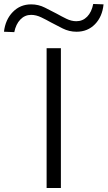

<svg xmlns="http://www.w3.org/2000/svg" viewBox="-113 -948 542 968"><path d="M122 0V-705H194V0ZM-41 -786 -93 -788Q-86 -849 -48.5 -887.5Q-11 -926 44 -926Q81 -926 113.5 -909.5Q146 -893 173 -879Q196 -866 221.5 -853.5Q247 -841 272 -841Q304 -841 326.5 -864Q349 -887 357 -928L409 -926Q403 -864 366 -826Q329 -788 273 -788Q236 -788 203 -804.5Q170 -821 144 -835Q121 -848 95 -860.5Q69 -873 44 -873Q12 -873 -10.5 -849.5Q-33 -826 -41 -786Z"/></svg>

Font: Nunito Sans 10pt Expanded Light
Style: Regular
Weight: 300
Width: 7
Designer: Vernon Adams
Foundry: Vernon Adams
Version: Version 3.101;gftools[0.9.27]